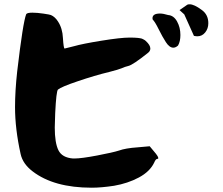

<svg xmlns="http://www.w3.org/2000/svg" viewBox="-20 -870 1040 894"><path d="M50 -371Q50 -446 60 -537Q87 -767 102 -804Q106 -811 131 -811Q153 -811 183 -806.5Q213 -802 217 -800Q236 -792 250 -770Q271 -738 273 -693Q276 -644 281 -644Q283 -644 325 -655Q363 -666 452.5 -680.5Q542 -695 583 -695H591Q596 -695 607.5 -694.5Q619 -694 622 -693.5Q625 -693 632 -692Q639 -691 642 -689.5Q645 -688 650 -685.5Q655 -683 659 -679Q680 -660 680 -644Q680 -632 668 -623Q599 -568 578 -563Q561 -559 546 -552Q532 -546 489 -535Q422 -519 340 -491Q266 -466 250 -453Q242 -446 237 -343Q235 -291 235 -276Q235 -205 252 -170.5Q269 -136 320 -132H326Q359 -132 432.5 -146Q506 -160 534 -169Q564 -180 621 -184L677 -189L697 -165Q717 -142 717 -134Q717 -130 712 -130Q705 -130 698 -113Q678 -71 626.5 -43.5Q575 -16 511 -5Q452 4 407 4Q231 4 132 -72Q86 -107 76 -153Q50 -270 50 -371ZM690 -785Q690 -807 725 -807Q740 -807 763 -800Q789 -798 804.5 -770Q820 -742 820 -707Q820 -677 809 -658Q798 -648 787 -648Q769 -648 752.5 -673.5Q736 -699 719 -733.5Q702 -768 691 -779Q691 -780 690.5 -782Q690 -784 690 -785ZM816 -823 852 -848Q855 -850 863 -850Q884 -850 919 -824Q950 -802 950 -762Q950 -737 935.5 -719Q921 -701 899 -701Q893 -701 883 -703L838 -803Z"/></svg>

Font: NaniFont Regular
Style: Regular
Weight: 400
Designer: Nanigashitei
Version: Version 1.036